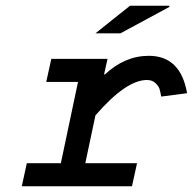

<svg xmlns="http://www.w3.org/2000/svg" viewBox="-20 -647 670 667"><path d="M158.2 -442.4H353.5L341.8 -389.6L343.8 -387.7Q413.1 -453.1 497.1 -453.1Q607.4 -453.1 629.9 -323.2L540 -311.5Q537.1 -328.1 534.2 -337.9Q531.2 -347.7 520 -358.4Q508.8 -369.1 490.2 -369.1Q418 -369.1 311.5 -246.1L276.4 -80.1H456.1L438.5 0H55.7L73.2 -80.1H191.4L251 -362.3H140.6ZM568.4 -623 398.4 -531.2H311.5L431.6 -627H568.4Z"/></svg>

Font: Thabit-Bold-Oblique
Style: Bold Oblique
Weight: 700
Designer: Regenerated by Nadim Shaikli
Foundry: MAK Alagha
Version: 0.01